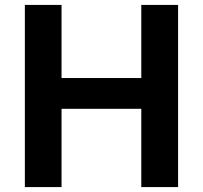

<svg xmlns="http://www.w3.org/2000/svg" viewBox="-20 -760 824 780"><path d="M230 -318V0H81V-740H230V-443H554V-740H703.5V0H554V-318Z"/></svg>

Font: 1883 Sans
Style: Bold
Weight: 700
Designer: 1883 Sans project is a fork of Public Sans.
Version: Version 1.009